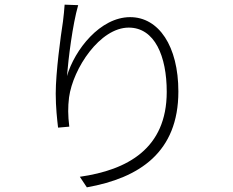

<svg xmlns="http://www.w3.org/2000/svg" viewBox="-20 -766 996 820"><path d="M256 -746.1C255 -724.1 251.8 -701 248.9 -674C239 -610.1 218 -457 218 -366.1C218 -307.2 224.1 -255 228 -220.9L275.9 -225.1C269.9 -274.1 269.9 -309.3 274.9 -350.1C291.9 -474.1 407 -648.1 529.8 -648.1C641 -648.1 692.1 -525.9 692.1 -373.9C692.1 -131 524.1 -40.1 321 -11L350.9 34.1C576 -6 741.8 -116.1 741.8 -375C741.8 -568.9 658 -692.8 535.9 -692.8C408 -692.8 299 -554 266 -441.1C272 -514.9 289.8 -660.9 313.9 -744Z"/></svg>

Font: Karasuma Gothic
Style: Light
Weight: 300
Designer: Rasmus Andersson / Ryoko Nishizuka
Foundry: rsms
Version: Version 1.00